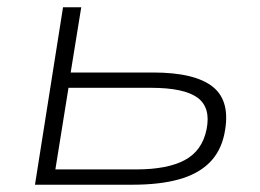

<svg xmlns="http://www.w3.org/2000/svg" viewBox="-20 -507 715 527"><path d="M76 0 153 -487H203L174 -308H400Q516 -308 565 -268Q614 -228 596 -140Q586 -91 554.5 -60Q523 -29 470.5 -14.5Q418 0 344 0ZM132 -42H354Q439 -42 487 -67.5Q535 -93 547 -152Q559 -212 522 -239Q485 -266 394 -266H168Z"/></svg>

Font: Nunito Sans 10pt Expanded ExtraLight
Style: Italic
Weight: 250
Width: 7
Italic angle: -9°
Designer: Vernon Adams
Foundry: Vernon Adams
Version: Version 3.101;gftools[0.9.27]